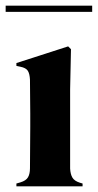

<svg xmlns="http://www.w3.org/2000/svg" viewBox="-36 -659 346 679"><path d="M22 0V-10L36 -14Q56 -20 63 -32Q70 -44 70 -64Q70 -99 70.5 -139.5Q71 -180 71 -210V-258Q71 -289 70.5 -316.5Q70 -344 70 -377Q69 -398 62.5 -408.5Q56 -419 36 -423L22 -426V-436L205 -495L215 -485L212 -343V-63Q213 -43 220 -31Q227 -19 246 -13L256 -10V0ZM-16 -617V-639H290V-617Z"/></svg>

Font: DM Serif Display
Style: Regular
Weight: 400
Designer: Colophon Foundry, Frank Grießhammer
Foundry: Colophon Foundry
Version: Version 5.200; ttfautohint (v1.8.3)